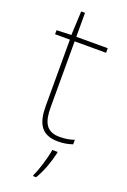

<svg xmlns="http://www.w3.org/2000/svg" viewBox="-167 -713 652 987"><g transform="rotate(20 159.5 -219.0)"><path d="M212 -15C138 -15 117 -61 117 -143V-503H289V-528H117V-659H96L90 -528L10 -525V-503H91V-140C91 -47 119 10 212 10C247 10 269 4 291 -3V-28C269 -20 245 -15 212 -15ZM229 67V61H200C194 104 169 185 153 215V221H170C198 174 217 119 229 67Z"/></g></svg>

Font: Noto Sans Lao UI Thin
Style: Regular
Weight: 100
Designer: Monotype Design Team
Foundry: Monotype Imaging Inc.
Version: Version 2.000